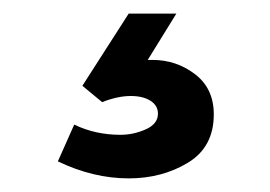

<svg xmlns="http://www.w3.org/2000/svg" viewBox="-20 -20 396 282"><path d="M239 0H169L101 106L130 130Q153 121 172 121Q190 121 201 128Q212 135 212 147Q212 162 194 170Q176 178 157 178Q120 178 89 163L65 217Q117 242 169 242Q218 242 256 219Q294 196 294 148Q294 110 266.5 89Q239 68 204 68H197Z"/></svg>

Font: Geom ExtraBold
Style: Bold
Weight: 800
Version: Version 1.102